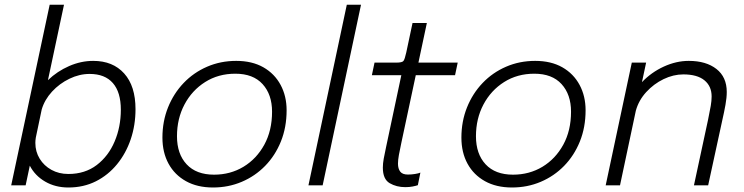

<svg xmlns="http://www.w3.org/2000/svg" viewBox="-20 -802 3222 831"><path d="M28.5 0 195 -781.5H257L187.5 -455Q227.5 -493.5 279 -516Q330.5 -538.5 383.5 -538.5Q468.5 -538.5 517.5 -484Q566.5 -429.5 566.5 -329.5Q566.5 -260.5 545.8 -199.2Q525 -138 486.5 -91Q448 -44 394.8 -17.2Q341.5 9.5 276 9.5Q219.5 9.5 175.5 -16Q131.5 -41.5 109 -85L91 0ZM133 -183.5Q133 -145.5 151.8 -115Q170.5 -84.5 202.8 -66.8Q235 -49 276 -49Q348 -49 398.8 -87.8Q449.5 -126.5 476.2 -189.8Q503 -253 503 -327Q503 -403 468.5 -442.5Q434 -482 368 -482Q323.5 -482 280.5 -461.2Q237.5 -440.5 205.2 -405.5Q173 -370.5 160.5 -328L135 -206.5Q133 -194 133 -183.5Z M902 9.5Q834 9.5 785 -17.8Q736 -45 709.5 -93.5Q683 -142 683 -206.5Q683 -276.5 707.2 -337Q731.5 -397.5 774.8 -442.8Q818 -488 876.2 -513.2Q934.5 -538.5 1002.5 -538.5Q1071 -538.5 1119.8 -510.8Q1168.5 -483 1194.5 -434.5Q1220.5 -386 1220.5 -325Q1220.5 -251 1195.8 -189.8Q1171 -128.5 1127.5 -84Q1084 -39.5 1026.2 -15Q968.5 9.5 902 9.5ZM906.5 -46Q977 -46 1033.8 -80.2Q1090.5 -114.5 1124 -175.8Q1157.5 -237 1157.5 -318.5Q1157.5 -393 1116.5 -438Q1075.5 -483 998.5 -483Q925 -483 868 -447Q811 -411 778.5 -349.8Q746 -288.5 746 -212.5Q746 -135.5 787.8 -90.8Q829.5 -46 906.5 -46Z M1542.5 -781.5 1376.5 0H1315L1481 -781.5Z M1734 8Q1696 8 1666.5 -9.2Q1637 -26.5 1637 -76.5Q1637 -94 1640.8 -115.2Q1644.5 -136.5 1651 -165.5L1717 -476.5H1589.5L1601 -531H1695.5Q1720.5 -531 1726.2 -538.2Q1732 -545.5 1738.5 -575.5L1765.5 -702.5H1827.5L1791 -531H1961L1949.5 -476.5H1779.5L1717.5 -186Q1710.5 -154 1706.5 -131.5Q1702.5 -109 1702.5 -94Q1702.5 -72 1712.2 -59.2Q1722 -46.5 1745.5 -46.5Q1760.5 -46.5 1776.2 -49Q1792 -51.5 1799.5 -55L1788.5 -0.5Q1780 2.5 1766 5.2Q1752 8 1734 8Z M2196 9.5Q2128 9.5 2079 -17.8Q2030 -45 2003.5 -93.5Q1977 -142 1977 -206.5Q1977 -276.5 2001.2 -337Q2025.5 -397.5 2068.8 -442.8Q2112 -488 2170.2 -513.2Q2228.5 -538.5 2296.5 -538.5Q2365 -538.5 2413.8 -510.8Q2462.5 -483 2488.5 -434.5Q2514.5 -386 2514.5 -325Q2514.5 -251 2489.8 -189.8Q2465 -128.5 2421.5 -84Q2378 -39.5 2320.2 -15Q2262.5 9.5 2196 9.5ZM2200.5 -46Q2271 -46 2327.8 -80.2Q2384.5 -114.5 2418 -175.8Q2451.5 -237 2451.5 -318.5Q2451.5 -393 2410.5 -438Q2369.5 -483 2292.5 -483Q2219 -483 2162 -447Q2105 -411 2072.5 -349.8Q2040 -288.5 2040 -212.5Q2040 -135.5 2081.8 -90.8Q2123.5 -46 2200.5 -46Z M2601.5 0 2714.5 -531H2776.5L2758.5 -446.5Q2799 -489 2853 -513.8Q2907 -538.5 2961 -538.5Q3036 -538.5 3080.8 -503.5Q3125.5 -468.5 3125.5 -404Q3125.5 -379.5 3120 -348.8Q3114.5 -318 3105.5 -278.5L3045 0H2983.5L3044.5 -283.5Q3052.5 -321.5 3056.2 -343.8Q3060 -366 3060 -384.5Q3060 -429 3028.8 -454.5Q2997.5 -480 2937.5 -480Q2894.5 -480 2852 -459.5Q2809.5 -439 2777 -403.5Q2744.5 -368 2732 -323L2663.5 0Z"/></svg>

Font: Epilogue Light
Style: Italic
Weight: 300
Italic angle: -12°
Designer: Tyler Finck
Foundry: Etcetera Type Co
Version: Version 2.111; ttfautohint (v1.8.3)